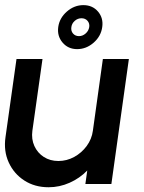

<svg xmlns="http://www.w3.org/2000/svg" viewBox="-26 -736 576 768"><path d="M-4 -187.5 40 -500H144L103.5 -213Q99 -179.5 111.5 -152Q124 -124.5 149.2 -108.2Q174.5 -92 207.5 -92Q241 -92 270.8 -108.2Q300.5 -124.5 320.8 -152Q341 -179.5 345.5 -213L385.5 -500H489.5L419.5 0H315.5L323 -54Q293 -23 252.5 -5Q212 13 168.5 13Q113 13 71.2 -14Q29.5 -41 8.8 -86.5Q-12 -132 -4 -187.5ZM282.5 -539.5Q246.5 -539.5 224.2 -565.8Q202 -592 207 -628Q212 -664 241.5 -689.8Q271 -715.5 307.5 -715.5Q344 -715.5 366 -689.8Q388 -664 383 -628Q378 -591 348.5 -565.2Q319 -539.5 282.5 -539.5ZM290 -591.5Q304.5 -591.5 316.5 -602Q328.5 -612.5 331 -628Q333 -642.5 324 -652.8Q315 -663 300 -663Q285 -663 273.2 -652.8Q261.5 -642.5 259.5 -628Q257 -612.5 266 -602Q275 -591.5 290 -591.5Z"/></svg>

Font: Urbanist SemiBold
Style: Italic
Weight: 600
Italic angle: -8°
Designer: Corey Hu
Foundry: Corey Hu
Version: Version 1.321; ttfautohint (v1.8.4.7-5d5b)